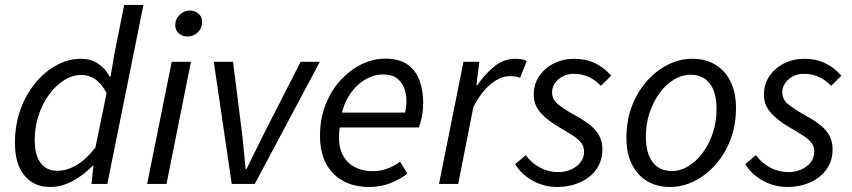

<svg xmlns="http://www.w3.org/2000/svg" viewBox="-20 -732 3390 764"><path d="M179.4 12Q115.3 12 77.3 -33.5Q39.4 -78.9 39.4 -164.4Q39.4 -234.2 61.1 -294.9Q82.7 -355.6 120.2 -401.2Q157.7 -446.7 204.6 -472.4Q251.5 -498.1 301.6 -498.1Q341.2 -498.1 370.5 -478.7Q399.8 -459.2 416.5 -426.9H419.8L436.1 -522.2L474.2 -712.4H550.8L407 0H344L351.6 -72.1H348.3Q312.8 -35 268.8 -11.5Q224.9 12 179.4 12ZM207.1 -52.3Q246.1 -52.3 284.8 -75.1Q323.4 -97.9 359.6 -144.8L404.2 -361.7Q383.2 -400.7 357.9 -417.2Q332.6 -433.8 304.7 -433.8Q268.2 -433.8 234.6 -412.6Q201 -391.3 174.9 -355.2Q148.8 -319.2 133.5 -272.8Q118.2 -226.4 118.2 -175.6Q118.2 -113.2 142.4 -82.7Q166.5 -52.3 207.1 -52.3Z M565.5 0 663.3 -486H739.8L642.6 0ZM726 -586.8Q707 -586.8 692.2 -598.6Q677.4 -610.5 677.4 -631.7Q677.4 -656.3 695 -673.2Q712.6 -690.1 735.5 -690.1Q754.9 -690.1 769.5 -678Q784.1 -666 784.1 -643.9Q784.1 -619.4 767 -603.1Q750 -586.8 726 -586.8Z M902.1 0 830.7 -486.1H907.3L942.6 -205Q947.1 -169.9 950.3 -132.7Q953.4 -95.4 957.2 -59.9H961.2Q978.9 -96.3 996.9 -132.7Q1014.9 -169.2 1032.8 -205L1176.3 -486.1H1252.7L993.8 0Z M1448.6 12Q1359.8 12 1306.5 -41.1Q1253.3 -94.1 1253.3 -191.4Q1253.3 -260 1275.8 -316.5Q1298.3 -373 1336 -413.8Q1373.6 -454.6 1419.6 -476.6Q1465.5 -498.6 1512.7 -498.6Q1568 -498.6 1601.1 -475.6Q1634.1 -452.5 1649 -412.4Q1663.9 -372.2 1663.9 -322Q1663.9 -302.3 1661.2 -283.2Q1658.5 -264.1 1654.3 -248.9Q1650 -233.6 1646.4 -224.8H1332Q1323.2 -163.8 1339.4 -125.3Q1355.7 -86.8 1388.6 -68.8Q1421.4 -50.8 1462.9 -50.8Q1494.1 -50.8 1522.1 -61.5Q1550 -72.1 1572.1 -88.7L1600.9 -41.2Q1572 -18.4 1533.5 -3.2Q1495 12 1448.6 12ZM1340.5 -283.9H1591.9Q1594.3 -294.7 1595.8 -305.5Q1597.3 -316.3 1597.3 -328.6Q1597.3 -356.5 1588.5 -380.7Q1579.6 -405 1559.3 -420.4Q1539 -435.8 1504 -435.8Q1468.8 -435.8 1435.7 -417Q1402.6 -398.3 1377.4 -364.1Q1352.3 -329.9 1340.5 -283.9Z M1726.8 0 1824.2 -486.1H1887.2L1875.6 -393.2H1879.6Q1909.3 -437.4 1947.2 -467.7Q1985.1 -498.1 2029.6 -498.1Q2043.1 -498.1 2055.1 -496.2Q2067.2 -494.4 2076.1 -489.4L2049.3 -422.1Q2041.9 -426.2 2031.3 -427.6Q2020.7 -428.9 2007.5 -428.9Q1971.4 -428.9 1933.3 -397.8Q1895.2 -366.7 1863.6 -306.5L1803.3 0Z M2195.2 12Q2162.7 12 2130.8 0.9Q2098.9 -10.3 2072.5 -30.8Q2046.1 -51.4 2029.8 -78.9L2071.9 -114.5Q2095.2 -83.1 2128.7 -65.1Q2162.3 -47.1 2201.4 -47.1Q2229 -47.1 2252.4 -57.6Q2275.9 -68.1 2290 -86.4Q2304.1 -104.6 2304.1 -127.9Q2304.1 -145.9 2295.7 -159.7Q2287.3 -173.4 2266.1 -188.2Q2244.9 -202.9 2207.5 -224.2Q2161.6 -250.3 2132.8 -281.5Q2103.9 -312.7 2103.9 -355.4Q2103.9 -397.1 2125.8 -429.4Q2147.8 -461.7 2184.6 -479.9Q2221.5 -498.1 2265.5 -498.1Q2310.9 -498.1 2347.8 -480.3Q2384.8 -462.6 2412 -430.7L2371.2 -390.4Q2350.9 -412.2 2323.8 -425.2Q2296.7 -438.2 2264.2 -438.2Q2226.3 -438.2 2201.5 -416Q2176.8 -393.9 2176.8 -364.3Q2176.8 -335.7 2201.5 -316.2Q2226.3 -296.6 2263.1 -275.8Q2304.2 -253.9 2329.1 -233.5Q2354 -213.1 2365.5 -190.1Q2377 -167.1 2377 -138.3Q2377 -92.7 2353.3 -58.8Q2329.6 -24.9 2288.2 -6.5Q2246.8 12 2195.2 12Z M2646.1 12Q2593.7 12 2554.7 -11.5Q2515.7 -34.9 2494.2 -78.8Q2472.6 -122.6 2472.6 -183.4Q2472.6 -252.6 2494.6 -309.9Q2516.6 -367.3 2554.1 -409.4Q2591.6 -451.6 2638.3 -474.8Q2685 -498.1 2735.2 -498.1Q2787.6 -498.1 2826.6 -474.6Q2865.6 -451.2 2887.1 -407.3Q2908.6 -363.5 2908.6 -302.7Q2908.6 -233.5 2886.6 -176.2Q2864.7 -118.8 2827.1 -76.7Q2789.6 -34.5 2742.9 -11.3Q2696.2 12 2646.1 12ZM2654 -51.5Q2688 -51.5 2719.6 -70.9Q2751.3 -90.3 2776.3 -124.1Q2801.4 -158 2816.3 -202.7Q2831.3 -247.5 2831.3 -298.2Q2831.3 -364.6 2804.5 -399.6Q2777.8 -434.6 2727.3 -434.6Q2693.9 -434.6 2661.9 -415.4Q2630 -396.2 2604.9 -362.3Q2579.9 -328.5 2564.9 -283.7Q2550 -239 2550 -187.9Q2550 -122.4 2576.9 -87Q2603.9 -51.5 2654 -51.5Z M3111.2 12Q3078.7 12 3046.8 0.9Q3014.9 -10.3 2988.5 -30.8Q2962.1 -51.4 2945.8 -78.9L2987.9 -114.5Q3011.2 -83.1 3044.7 -65.1Q3078.3 -47.1 3117.4 -47.1Q3145 -47.1 3168.4 -57.6Q3191.9 -68.1 3206 -86.4Q3220.1 -104.6 3220.1 -127.9Q3220.1 -145.9 3211.7 -159.7Q3203.3 -173.4 3182.1 -188.2Q3160.9 -202.9 3123.5 -224.2Q3077.6 -250.3 3048.8 -281.5Q3019.9 -312.7 3019.9 -355.4Q3019.9 -397.1 3041.8 -429.4Q3063.8 -461.7 3100.6 -479.9Q3137.5 -498.1 3181.5 -498.1Q3226.9 -498.1 3263.8 -480.3Q3300.8 -462.6 3328 -430.7L3287.2 -390.4Q3266.9 -412.2 3239.8 -425.2Q3212.7 -438.2 3180.2 -438.2Q3142.3 -438.2 3117.5 -416Q3092.8 -393.9 3092.8 -364.3Q3092.8 -335.7 3117.5 -316.2Q3142.3 -296.6 3179.1 -275.8Q3220.2 -253.9 3245.1 -233.5Q3270 -213.1 3281.5 -190.1Q3293 -167.1 3293 -138.3Q3293 -92.7 3269.3 -58.8Q3245.6 -24.9 3204.2 -6.5Q3162.8 12 3111.2 12Z"/></svg>

Font: Source Sans Variable
Style: Italic
Weight: 200
Italic angle: -11°
Designer: Paul D. Hunt
Foundry: Adobe Systems Incorporated
Version: Version 3.006;hotconv 1.0.111;makeotfexe 2.5.65597